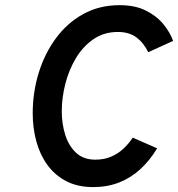

<svg xmlns="http://www.w3.org/2000/svg" viewBox="-20 -732 708 763"><path d="M350.5 11.5Q288.5 11.5 243 -12.2Q197.5 -36 168 -77Q138.5 -118 124.2 -170.8Q110 -223.5 110 -281.5Q110 -364.5 133.5 -441.5Q157 -518.5 201.8 -579.5Q246.5 -640.5 310.5 -676Q374.5 -711.5 455.5 -711.5Q516.5 -711.5 559.2 -690.2Q602 -669 628.8 -636.5Q655.5 -604 668 -569.5L569 -524.5Q551 -562 522 -583.5Q493 -605 448 -605Q393.5 -605 351.8 -576.5Q310 -548 282 -501.5Q254 -455 239.8 -399.5Q225.5 -344 225.5 -289.5Q225.5 -240 239.2 -196.2Q253 -152.5 282.2 -125Q311.5 -97.5 359 -97.5Q394.5 -97.5 422.5 -109.8Q450.5 -122 471.5 -142Q492.5 -162 507.5 -185L604.5 -142.5Q575 -94 537.8 -59.8Q500.5 -25.5 453.8 -7Q407 11.5 350.5 11.5Z"/></svg>

Font: Overpass SemiBold
Style: Italic
Weight: 600
Italic angle: -10°
Designer: Delve Withrington, Dave Bailey, Thomas Jockin
Foundry: Delve Fonts LLC
Version: Version 4.000